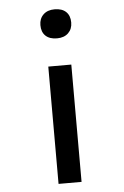

<svg xmlns="http://www.w3.org/2000/svg" viewBox="-55 -817 553 856"><g transform="rotate(-5 222.0 -388.5)"><path d="M172 0V-525H275V0ZM222 -647Q189 -647 171 -664Q153 -681 153 -712Q153 -741 171.5 -759Q190 -777 222 -777Q255 -777 273 -760Q291 -743 291 -712Q291 -683 272.5 -665Q254 -647 222 -647Z"/></g></svg>

Font: Lexend Mega
Style: Regular
Weight: 400
Designer: Bonnie Shaver-Troup, Thomas Jockin
Foundry: Lexend
Version: Version 1.007